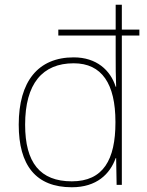

<svg xmlns="http://www.w3.org/2000/svg" viewBox="-20 -780 622 810"><path d="M283 10C388 10 444 -46 468 -113H470L472 0H494V-630H568V-655H494V-760H468V-655H226V-630H468V-543C468 -501 468 -459 470 -414H468C446 -484 387 -538 291 -538C141 -538 59 -437 59 -254C59 -83 131 10 283 10ZM283 -15C149 -15 86 -94 86 -254C86 -427 159 -513 291 -513C410 -513 467 -426 467 -266V-263C467 -107 416 -15 283 -15Z"/></svg>

Font: Noto Sans Telugu Thin
Style: Regular
Weight: 100
Designer: Jelle Bosma - Monotype Design Team
Foundry: Monotype Imaging Inc.
Version: Version 2.005